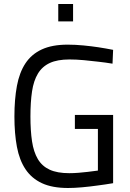

<svg xmlns="http://www.w3.org/2000/svg" viewBox="-20 -929 648 959"><path d="M354 -355H545V-14Q504 -7 464 -2Q429 3 390 6.5Q351 10 320 10Q241 10 189.5 -14Q138 -38 107.5 -83.5Q77 -129 64.5 -195.5Q52 -262 52 -347Q52 -433 64.5 -500Q77 -567 107 -612.5Q137 -658 188.5 -682Q240 -706 318 -706Q357 -706 397.5 -702Q438 -698 471 -693Q510 -687 545 -680L542 -611Q506 -617 469 -621Q437 -625 399 -628.5Q361 -632 327 -632Q267 -632 229 -614.5Q191 -597 169.5 -561.5Q148 -526 140 -472.5Q132 -419 132 -347Q132 -276 140 -223Q148 -170 169 -134.5Q190 -99 228 -81.5Q266 -64 326 -64Q348 -64 372.5 -66Q397 -68 418 -70.5Q439 -73 453.5 -75Q468 -77 469 -77V-285H354ZM271 -909H345V-822H271Z"/></svg>

Font: TitilliumText22L 400 wt
Style: 400 wt
Weight: 400
Designer: Campivisivi
Foundry: Campivisivi
Version: 1.000